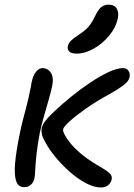

<svg xmlns="http://www.w3.org/2000/svg" viewBox="-20 -801 582 832"><path d="M417.6 11.4Q387.6 11.4 351.9 -7.5Q316.2 -26.4 281.5 -57.1Q246.8 -87.8 218.2 -123Q189.6 -158.2 173.6 -189.8Q164.4 -205.8 161.5 -219.5Q158.6 -233.2 160.4 -245.8Q163 -254.2 167.8 -263.9Q172.6 -273.6 181 -282.2Q192.8 -297.6 222.1 -324.7Q251.4 -351.8 289.9 -383.2Q328.4 -414.6 369.9 -442.3Q411.4 -470 448.9 -487.9Q486.4 -505.8 512.8 -505.8Q524.2 -505.8 530.7 -500.7Q537.2 -495.6 540.1 -488Q543 -480.4 542.2 -472.4Q541 -450.2 513.2 -430.1Q485.4 -410 453.4 -392.6Q396.2 -361.4 351.9 -330.2Q307.6 -299 281.5 -275.1Q255.4 -251.2 253.6 -241Q251.8 -233.4 260.1 -217.2Q268.4 -201 285.6 -179.9Q302.8 -158.8 328.5 -136.9Q354.2 -115 386 -95Q405.4 -82.8 423.7 -72.5Q442 -62.2 453.7 -51.5Q465.4 -40.8 464.4 -28.2Q463.4 -17.2 457.3 -8Q451.2 1.2 440.8 6.3Q430.4 11.4 417.6 11.4ZM84.8 10Q58.8 10 49.9 -16.7Q41 -43.4 45.4 -93.8Q49.8 -144.2 64.4 -215.6Q70.4 -246.2 78.8 -279.1Q87.2 -312 96.1 -345.7Q105 -379.4 110.8 -411.4Q112.8 -419.4 114.3 -427.5Q115.8 -435.6 117 -444.6Q121.2 -464.8 128.3 -478.1Q135.4 -491.4 144.6 -498.6Q153.8 -505.8 164 -505.8Q187.4 -505.8 200.5 -485.5Q213.6 -465.2 206.2 -428.4Q200.8 -402.8 190.2 -366.2Q179.6 -329.6 169 -292Q158.4 -254.4 152.4 -225Q142.6 -173 138.2 -132.2Q133.8 -91.4 132.7 -64.9Q131.6 -38.4 129.2 -27.6Q126.6 -15.8 120.3 -7.5Q114 0.8 105.3 5.4Q96.6 10 84.8 10ZM312.4 -568.6Q290 -568.6 280.6 -577.4Q271.2 -586.2 273.8 -600Q277 -614.6 287.8 -625Q298.6 -635.4 321.4 -650.4Q351.8 -670.4 365.5 -687.5Q379.2 -704.6 392.8 -732.6Q406.4 -761.4 419.9 -771.1Q433.4 -780.8 449.4 -780.8Q476.2 -780.8 485.9 -763.7Q495.6 -746.6 490.8 -722.6Q482.4 -681.8 453 -646.5Q423.6 -611.2 385.7 -589.9Q347.8 -568.6 312.4 -568.6Z"/></svg>

Font: Shantell Sans Light
Style: Italic
Weight: 300
Italic angle: -11°
Designer: Stephen Nixon, Anya Danilova, Shantell Martin
Foundry: Arrow Type
Version: Version 1.008;[ac192a2d6]